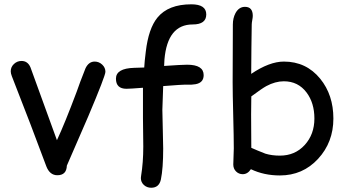

<svg xmlns="http://www.w3.org/2000/svg" viewBox="-20 -801 1628 899"><path d="M293 -25.4Q291.5 19.5 248.5 19.5Q212.9 19.5 196.8 -22.5L122.1 -220.7L35.2 -444.8Q30.3 -457.5 30.3 -467.3Q30.3 -487.3 45.4 -501.5Q60.5 -515.6 80.6 -515.6Q109.9 -515.6 122.6 -485.8L246.6 -144.5Q283.2 -222.7 338.9 -371.1Q352.1 -410.2 380.4 -481.4Q395.5 -512.7 423.3 -512.7Q443.4 -512.7 458.5 -498.5Q473.6 -484.4 473.6 -464.8Q473.6 -446.3 393.1 -255.9Z M882.3 -686.5Q764.2 -686.5 750 -522.5L748.5 -492.2Q831.5 -498 856 -498Q933.6 -498 933.6 -449.2Q933.6 -413.6 895.5 -406.7Q878.9 -403.8 856.7 -404.5Q834.5 -405.3 744.1 -397.9L740.2 -286.6Q740.2 -256.3 742.2 -195.8Q744.1 -135.3 744.1 -105.5Q744.1 -12.7 733.4 39.1Q725.1 78.1 688 78.1Q668 78.1 653.8 65.2Q639.6 52.2 639.6 32.7Q639.6 28.8 640.6 22.9Q650.9 -40.5 650.9 -115.2L649.4 -248.5V-390.1Q588.4 -385.3 572.3 -385.3Q522.9 -385.3 522.9 -432.6Q522.9 -481 608.4 -483.4L655.3 -484.9Q656.7 -512.2 662.6 -559.1Q675.3 -667.5 717.3 -718.8Q768.1 -780.8 876 -780.8Q945.8 -780.8 945.8 -733.4Q945.8 -686.5 882.3 -686.5Z M1290.5 20.5Q1215.8 20.5 1154.8 -8.8Q1139.2 14.6 1116.7 14.6Q1098.1 14.6 1085.2 1.7Q1072.3 -11.2 1072.3 -30.8Q1072.3 -43.5 1073.5 -68.4Q1074.7 -93.3 1074.7 -106Q1074.7 -157.7 1072 -261Q1069.3 -364.3 1069.3 -416Q1069.3 -451.7 1069.8 -551Q1070.3 -650.4 1070.3 -686.5Q1070.3 -715.8 1082.5 -739.3Q1098.6 -769 1127 -769Q1163.6 -769 1163.6 -726.6Q1163.6 -719.7 1161.1 -706.5Q1158.7 -693.4 1158.7 -686.5L1157.2 -579.6L1156.2 -455.1Q1198.7 -483.9 1237.1 -498.3Q1275.4 -512.7 1309.1 -512.7Q1414.1 -512.7 1479.5 -432.1Q1541 -356.4 1541 -246.1Q1541 -134.8 1469.2 -57.1Q1397.5 20.5 1290.5 20.5ZM1309.1 -420.4Q1269 -420.4 1227.1 -397.9Q1206.5 -386.7 1156.7 -349.6L1155.8 -265.1L1156.2 -189L1156.7 -108.9Q1180.2 -98.1 1222.7 -81.5Q1252.9 -72.3 1290.5 -72.3Q1361.3 -72.3 1406.7 -122.1Q1452.1 -171.9 1452.1 -246.1Q1452.1 -318.8 1415.5 -367.7Q1376 -420.4 1309.1 -420.4Z"/></svg>

Font: Candra Sangkala
Style: Regular
Weight: 400
Designer: R.S. Wihananto
Foundry: R.S. Wihananto
Version: Version 2.0.1